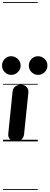

<svg xmlns="http://www.w3.org/2000/svg" viewBox="-34 -1349 473 1832"><path d="M117.5 0Q85.5 0 63.5 -18.5Q41.5 -37 45 -74L86 -476Q89.5 -509 113.5 -525Q137.5 -541 166.5 -541Q196 -541 218.2 -520.5Q240.5 -500 236.5 -461.5L195.5 -66.5Q192 -34.5 169 -17.2Q146 0 117.5 0ZM117.5 0Q85.5 0 63.5 -18.5Q41.5 -37 45 -74L86 -476Q89.5 -509 113.5 -525Q137.5 -541 166.5 -541Q196 -541 218.2 -520.5Q240.5 -500 236.5 -461.5L195.5 -66.5Q192 -34.5 169 -17.2Q146 0 117.5 0ZM328.5 -634.5Q293.5 -634.5 267.2 -660.5Q241 -686.5 241 -723.5Q241 -760 266.2 -786.2Q291.5 -812.5 328.5 -812.5Q364 -812.5 391.2 -787.2Q418.5 -762 418.5 -723.5Q418.5 -686.5 392 -660.5Q365.5 -634.5 328.5 -634.5ZM72.5 -634.5Q37.5 -634.5 11.5 -660.5Q-14.5 -686.5 -14.5 -723.5Q-14.5 -760 10.8 -786.2Q36 -812.5 72.5 -812.5Q108 -812.5 135.5 -787.2Q163 -762 163 -723.5Q163 -686.5 136.2 -660.5Q109.5 -634.5 72.5 -634.5ZM-5 455H326.5V463H-5ZM-5 -16H326.5V0H-5ZM-5 -549H326.5V-541H-5ZM-5 -1329H326.5V-1321H-5Z"/></svg>

Font: Edu SA Dotted Guide
Style: Regular
Weight: 400
Designer: Tina and Corey Anderson, Eben Sorkin, Mirko Velimirovic
Foundry: Google for Education
Version: Version 2.000